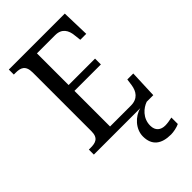

<svg xmlns="http://www.w3.org/2000/svg" viewBox="-281 -807 1140 1140"><g transform="rotate(-45 289.0 -237.0)"><path d="M34 0H424C368 14 316 68 316 130C316 206 363 240 443 240C462 240 495 234 515 224V170C492 175 473 178 456 178C420 178 392 159 392 115C392 52 440 13 478 0H533L540 -175H490L484 -132C477 -88 454 -50 395 -50H220V-349H442V-398H220V-664H373C429 -664 450 -626 454 -582L459 -539H509L504 -714H34V-672H49C89 -672 122 -663 122 -601V-108C122 -51 90 -42 49 -42H34Z"/></g></svg>

Font: Noto Serif Lao SemiCondensed
Style: Regular
Weight: 400
Width: 4
Designer: Monotype Design Team
Foundry: Monotype Imaging Inc.
Version: Version 2.003